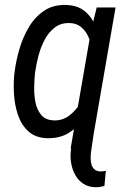

<svg xmlns="http://www.w3.org/2000/svg" viewBox="-20 -559 540 791"><path d="M271 52.7 355 -432.1 378.4 -528.3H456.1L355.5 52.7ZM39.1 -254.9 40.5 -265.1Q45.9 -308.1 59.8 -356.2Q73.7 -404.3 98.4 -446.3Q123 -488.3 160.9 -514.2Q198.7 -540 252 -538.6Q300.3 -537.1 329.8 -512.5Q359.4 -487.8 374.3 -449.5Q389.2 -411.1 393.1 -367.9Q397 -324.7 394 -286.1L388.7 -241.2Q381.8 -199.2 366.5 -154.5Q351.1 -109.9 325.4 -71.8Q299.8 -33.7 262.5 -11Q225.1 11.7 174.8 10.3Q125.5 8.8 96.4 -18.3Q67.4 -45.4 53.7 -86.4Q40 -127.4 37.6 -172.4Q35.2 -217.3 39.1 -254.9ZM125.5 -265.6 124 -255.4Q121.6 -231.9 120.8 -200Q120.1 -168 126.2 -137.2Q132.3 -106.4 149.9 -85.4Q167.5 -64.5 201.2 -63Q237.8 -61.5 266.4 -83.7Q294.9 -106 314.2 -139.2Q333.5 -172.4 341.8 -203.6L360.4 -322.3Q361.3 -343.8 356.7 -367.9Q352.1 -392.1 341.1 -413.6Q330.1 -435.1 312.3 -449Q294.4 -462.9 269 -463.9Q231.9 -465.8 206.1 -446Q180.2 -426.3 163.8 -395Q147.5 -363.8 138.4 -329.1Q129.4 -294.4 125.5 -265.6ZM281.2 -5.4H365.7L355 66.9Q353.5 79.1 353.5 93Q353.5 106.9 356.9 118.9Q360.4 130.9 369.1 138.7Q377.9 146.5 394.5 147.5Q399.9 147.5 405.3 146.5Q410.6 145.5 416 144.5L410.2 207Q401.4 209.5 392.6 210.9Q383.8 212.4 374.5 212.4Q345.2 211.9 324.5 198.7Q303.7 185.5 291.3 164.1Q278.8 142.6 273.9 116.9Q269 91.3 271.5 65.9Z"/></svg>

Font: Roboto Condensed
Style: Italic
Weight: 400
Italic angle: -12°
Designer: Christian Robertson
Foundry: Google
Version: Version 3.0